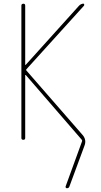

<svg xmlns="http://www.w3.org/2000/svg" viewBox="-20 -750 540 1030"><path d="M94.7 -9.8V-719.7Q94.7 -729.5 105 -730Q115.2 -730.5 115.2 -719.7V-402.3Q115.2 -401.4 116.2 -401.4L118.2 -402.3L404.3 -719.7Q414.1 -729.5 426.8 -730.5Q430.7 -730.5 431.6 -726.6Q432.6 -722.7 430.7 -719.7L122.1 -378.9Q118.2 -375 122.1 -371.1L421.9 -27.3Q446.3 0 432.6 33.2L352.5 250Q349.6 259.8 338.9 259.8Q335 259.8 333 256.8Q331.1 253.9 332 250L419.9 8.8Q421.9 2.9 418.9 0L118.2 -347.7H116.2Q115.2 -347.7 115.2 -346.7V-9.8Q115.2 0 105 0Q94.7 0 94.7 -9.8Z"/></svg>

Font: Rounded-L Mgen+ 2m thin
Style: Regular
Weight: 100
Designer: [Source Han Sans]
Ryoko NISHIZUKA  (kana & ideographs); Paul D. Hunt (Latin, Greek & Cyrillic); Wenlong ZHANG  (bopomofo
Version: Version 1.059.20150602